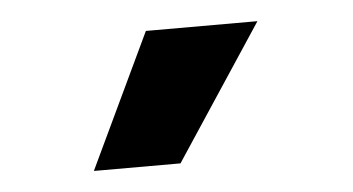

<svg xmlns="http://www.w3.org/2000/svg" viewBox="-29 -830 508 276"><g transform="rotate(-5 224.5 -692.0)"><path d="M97 -595 189 -789H350L222 -595Z"/></g></svg>

Font: Georama
Style: Bold
Weight: 700
Designer: Jean-Baptiste Levee
Foundry: Production Type
Version: Version 1.000